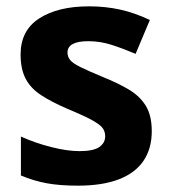

<svg xmlns="http://www.w3.org/2000/svg" viewBox="-20 -576 537 606"><path d="M459 -162Q459 -107 433 -68.5Q407 -30 355 -10Q303 10 226 10Q169 10 128 2.5Q87 -5 46 -22V-145Q90 -125 141 -112Q192 -99 231 -99Q275 -99 293.5 -112Q312 -125 312 -146Q312 -160 304.5 -171Q297 -182 272 -196Q247 -210 194 -232Q143 -254 110 -275.5Q77 -297 61 -327.5Q45 -358 45 -404Q45 -480 104 -518Q163 -556 261 -556Q312 -556 358 -546Q404 -536 453 -513L408 -406Q368 -423 332 -434.5Q296 -446 259 -446Q226 -446 209.5 -437Q193 -428 193 -410Q193 -397 201.5 -386.5Q210 -376 234.5 -364Q259 -352 307 -332Q354 -313 388 -292.5Q422 -272 440.5 -241.5Q459 -211 459 -162Z"/></svg>

Font: Noto Sans Cham
Style: Regular
Weight: 400
Designer: Monotype Design Team
Foundry: Monotype Imaging Inc.
Version: Version 2.002